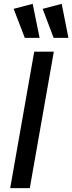

<svg xmlns="http://www.w3.org/2000/svg" viewBox="-20 -979 376 999"><path d="M33 0 158 -710H260L135 0ZM259 -782 202 -933 301 -959 336 -782ZM109 -782 51 -933 150 -959 186 -782Z"/></svg>

Font: Livvic Medium
Style: Italic
Weight: 500
Italic angle: -10°
Designer: Jacques Le Bailly, Baron von Fonthausen
Version: Version 1.001; ttfautohint (v1.8.2)